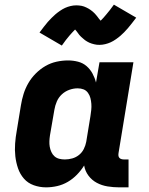

<svg xmlns="http://www.w3.org/2000/svg" viewBox="-20 -798 640 826"><path d="M178 8Q151 8 125.5 -1Q100 -10 83 -29.5Q66 -49 57.5 -74Q49 -99 46 -125.5Q43 -152 45 -180Q47 -208 52 -235L70 -345Q74 -370 81.5 -394Q89 -418 102 -440.5Q115 -463 134 -482Q153 -501 175.5 -514Q198 -527 223 -532.5Q248 -538 273 -538Q295 -538 316 -532.5Q337 -527 352.5 -513.5Q368 -500 378 -481.5Q388 -463 393 -443L408 -530H554L490 -140Q489 -134 489.5 -128.5Q490 -123 493.5 -119Q497 -115 502.5 -113.5Q508 -112 513 -112H533V8H493Q468 8 443 4Q418 0 396.5 -11.5Q375 -23 360.5 -42.5Q346 -62 342 -86Q329 -65 311 -46.5Q293 -28 271.5 -15.5Q250 -3 226 2.5Q202 8 178 8ZM259 -112Q275 -112 291 -116.5Q307 -121 320 -131.5Q333 -142 340.5 -157Q348 -172 351 -188L369 -298Q371 -311 372.5 -324.5Q374 -338 373 -351Q372 -364 369 -376Q366 -388 358.5 -398.5Q351 -409 339.5 -413.5Q328 -418 314 -418Q296 -418 278 -411.5Q260 -405 246 -392Q232 -379 224.5 -361.5Q217 -344 214 -326L195 -216Q193 -203 192.5 -190.5Q192 -178 194 -166.5Q196 -155 201 -144Q206 -133 214.5 -125.5Q223 -118 234.5 -115Q246 -112 259 -112ZM246 -602 150 -658Q160 -671 168.5 -682.5Q177 -694 185.5 -703.5Q194 -713 202 -721Q210 -729 218 -736Q226 -743 237.5 -751Q249 -759 260 -764Q271 -769 283.5 -772Q296 -775 308 -775Q313 -775 319 -774.5Q325 -774 330.5 -773Q336 -772 341.5 -770Q347 -768 352 -765.5Q357 -763 361.5 -760.5Q366 -758 370 -755Q374 -752 379 -748Q384 -744 387.5 -740Q391 -736 394.5 -732Q398 -728 400.5 -724.5Q403 -721 406 -717Q409 -713 413 -709Q420 -716 425 -721.5Q430 -727 437 -735.5Q444 -744 452.5 -754.5Q461 -765 470 -778L566 -722Q556 -709 547.5 -698Q539 -687 530.5 -677Q522 -667 514 -659Q506 -651 498 -644Q490 -637 478.5 -629Q467 -621 456 -616Q445 -611 432.5 -608Q420 -605 408 -605Q402 -605 396.5 -605.5Q391 -606 385.5 -607.5Q380 -609 374.5 -610.5Q369 -612 364 -614.5Q359 -617 354.5 -619.5Q350 -622 346 -625Q342 -628 337 -632.5Q332 -637 328 -640.5Q324 -644 321 -648Q318 -652 315.5 -655.5Q313 -659 309.5 -663.5Q306 -668 303 -671Q296 -664 291 -658.5Q286 -653 279 -645Q272 -637 263.5 -626Q255 -615 246 -602Z"/></svg>

Font: Iosevka Curly Heavy Extended
Style: Italic
Weight: 900
Width: 7
Italic angle: -9°
Monospace: yes
Designer: Belleve Invis
Foundry: Belleve Invis
Version: Version 11.1.0; ttfautohint (v1.8.3)